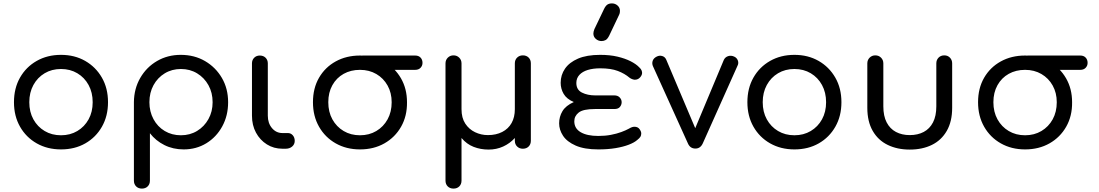

<svg xmlns="http://www.w3.org/2000/svg" viewBox="-20 -873 6449 1127"><path d="M338 4Q258 4 195.5 -31.5Q133 -67 97.5 -129.5Q62 -192 62 -273Q62 -355 97.5 -417.5Q133 -480 195.5 -515.5Q258 -551 338 -551Q418 -551 480 -515.5Q542 -480 578 -417.5Q614 -355 614 -273Q614 -192 578.5 -129.5Q543 -67 481 -31.5Q419 4 338 4ZM338 -79Q392 -79 434 -104Q476 -129 500 -172.5Q524 -216 524 -273Q524 -330 500 -374Q476 -418 434 -443Q392 -468 338 -468Q284 -468 242 -443Q200 -418 176 -374Q152 -330 152 -273Q152 -216 176 -172.5Q200 -129 242 -104Q284 -79 338 -79Z M813 234Q792 234 779 221Q766 208 766 187V-274Q767 -353 803.5 -416Q840 -479 902 -515Q964 -551 1041 -551Q1121 -551 1183.5 -514.5Q1246 -478 1282.5 -415.5Q1319 -353 1319 -273Q1319 -194 1284.5 -131Q1250 -68 1191 -32Q1132 4 1058 4Q996 4 945 -21.5Q894 -47 860 -91V187Q860 208 847 221Q834 234 813 234ZM1042 -79Q1095 -79 1137 -104.5Q1179 -130 1203.5 -174Q1228 -218 1228 -273Q1228 -329 1203.5 -373Q1179 -417 1137 -442.5Q1095 -468 1042 -468Q989 -468 947 -442.5Q905 -417 881 -373Q857 -329 857 -273Q857 -218 881 -173.5Q905 -129 947 -104Q989 -79 1042 -79Z M1638 0Q1587 0 1546.5 -25.5Q1506 -51 1482.5 -94.5Q1459 -138 1459 -194V-501Q1459 -521 1472 -534Q1485 -547 1505 -547Q1526 -547 1539 -534Q1552 -521 1552 -501V-194Q1552 -150 1576.5 -121Q1601 -92 1638 -92H1670Q1687 -92 1698.5 -79Q1710 -66 1710 -46Q1710 -26 1695 -13Q1680 0 1657 0Z M2093 4Q2013 4 1950.5 -31.5Q1888 -67 1852.5 -129.5Q1817 -192 1817 -273Q1817 -355 1852.5 -416.5Q1888 -478 1950.5 -512.5Q2013 -547 2093 -547Q2173 -547 2235.5 -511Q2298 -475 2333.5 -413.5Q2369 -352 2369 -273Q2370 -192 2334.5 -129.5Q2299 -67 2236.5 -31.5Q2174 4 2093 4ZM2093 -79Q2147 -79 2189 -104Q2231 -129 2255 -172.5Q2279 -216 2279 -273Q2279 -328 2255 -371Q2231 -414 2189 -438.5Q2147 -463 2093 -463Q2039 -463 1997 -439.5Q1955 -416 1931 -373Q1907 -330 1907 -273Q1907 -216 1931 -172.5Q1955 -129 1997 -104Q2039 -79 2093 -79ZM2110 -463Q2091 -463 2079 -475.5Q2067 -488 2067 -504Q2067 -523 2079 -535Q2091 -547 2110 -547H2417Q2437 -547 2448.5 -535Q2460 -523 2460 -504Q2460 -487 2448.5 -475Q2437 -463 2417 -463Z M2642 234Q2621 234 2608 221Q2595 208 2595 187V-501Q2595 -521 2608.5 -534.5Q2622 -548 2642 -548Q2662 -548 2675.5 -534.5Q2689 -521 2689 -501V-232Q2689 -181 2711 -147.5Q2733 -114 2768.5 -97Q2804 -80 2844 -80Q2892 -80 2928 -98.5Q2964 -117 2983 -151Q3002 -185 3002 -232V-501Q3002 -522 3015.5 -535Q3029 -548 3049 -548Q3070 -548 3083 -535Q3096 -522 3096 -501V-47Q3096 -26 3083 -13Q3070 0 3049 0Q3029 0 3015.5 -13Q3002 -26 3002 -47V-63Q2973 -31 2933.5 -13Q2894 5 2848 5Q2801 5 2760 -11Q2719 -27 2689 -63V187Q2689 208 2676 221Q2663 234 2642 234Z M3492 4Q3410 4 3359 -18.5Q3308 -41 3285 -76Q3262 -111 3262 -149Q3262 -188 3281.5 -220.5Q3301 -253 3348 -274Q3306 -292 3288.5 -322Q3271 -352 3271 -387Q3271 -433 3296.5 -470Q3322 -507 3373 -529Q3424 -551 3503 -551Q3560 -551 3604.5 -540.5Q3649 -530 3681.5 -513.5Q3714 -497 3732 -478Q3743 -468 3746 -459.5Q3749 -451 3749 -445Q3749 -432 3737 -418.5Q3725 -405 3706 -405Q3701 -405 3692 -408Q3683 -411 3675 -417Q3647 -441 3606.5 -456.5Q3566 -472 3503 -472Q3462 -472 3430.5 -462.5Q3399 -453 3381 -433.5Q3363 -414 3363 -386Q3363 -346 3396 -329.5Q3429 -313 3474 -313H3586Q3606 -313 3617.5 -301Q3629 -289 3629 -273Q3629 -258 3619 -245.5Q3609 -233 3586 -233H3472Q3403 -233 3377 -212.5Q3351 -192 3351 -161Q3351 -119 3388.5 -97Q3426 -75 3492 -75Q3532 -75 3566 -81.5Q3600 -88 3627 -98Q3654 -108 3670 -117Q3682 -124 3689.5 -126.5Q3697 -129 3704 -129Q3724 -129 3734 -115Q3744 -101 3744 -90Q3744 -78 3739 -70Q3734 -62 3720 -51Q3703 -36 3670.5 -23.5Q3638 -11 3593 -3.5Q3548 4 3492 4ZM3511 -632Q3492 -632 3477.5 -644.5Q3463 -657 3463 -676Q3463 -682 3464.5 -688Q3466 -694 3469 -702L3525 -819Q3534 -838 3544.5 -845.5Q3555 -853 3572 -853Q3591 -853 3605 -840.5Q3619 -828 3619 -809Q3619 -804 3618 -798Q3617 -792 3614 -786L3556 -664Q3546 -644 3535 -638Q3524 -632 3511 -632Z M4062 -1Q4031 -1 4018 -31L3812 -486Q3806 -502 3811.5 -517Q3817 -532 3835 -541Q3851 -549 3867.5 -544Q3884 -539 3891 -522L4084 -66H4038L4229 -522Q4237 -538 4254 -543.5Q4271 -549 4289 -541Q4305 -534 4311 -518Q4317 -502 4309 -487L4105 -31Q4091 -1 4062 -1Z M4643 4Q4563 4 4500.5 -31.5Q4438 -67 4402.5 -129.5Q4367 -192 4367 -273Q4367 -355 4402.5 -417.5Q4438 -480 4500.5 -515.5Q4563 -551 4643 -551Q4723 -551 4785 -515.5Q4847 -480 4883 -417.5Q4919 -355 4919 -273Q4919 -192 4883.5 -129.5Q4848 -67 4786 -31.5Q4724 4 4643 4ZM4643 -79Q4697 -79 4739 -104Q4781 -129 4805 -172.5Q4829 -216 4829 -273Q4829 -330 4805 -374Q4781 -418 4739 -443Q4697 -468 4643 -468Q4589 -468 4547 -443Q4505 -418 4481 -374Q4457 -330 4457 -273Q4457 -216 4481 -172.5Q4505 -129 4547 -104Q4589 -79 4643 -79Z M5320 5Q5247 5 5190.5 -22.5Q5134 -50 5102.5 -105Q5071 -160 5071 -240V-501Q5071 -521 5084.5 -534.5Q5098 -548 5118 -548Q5138 -548 5151.5 -534.5Q5165 -521 5165 -501V-249Q5165 -192 5184.5 -154.5Q5204 -117 5239 -98.5Q5274 -80 5320 -80Q5367 -80 5402 -98.5Q5437 -117 5456.5 -154.5Q5476 -192 5476 -249V-501Q5476 -521 5489 -534.5Q5502 -548 5523 -548Q5543 -548 5556 -534.5Q5569 -521 5569 -501V-240Q5569 -160 5537.5 -105Q5506 -50 5450 -22.5Q5394 5 5320 5Z M5997 4Q5917 4 5854.5 -31.5Q5792 -67 5756.5 -129.5Q5721 -192 5721 -273Q5721 -355 5756.5 -416.5Q5792 -478 5854.5 -512.5Q5917 -547 5997 -547Q6077 -547 6139.5 -511Q6202 -475 6237.5 -413.5Q6273 -352 6273 -273Q6274 -192 6238.5 -129.5Q6203 -67 6140.5 -31.5Q6078 4 5997 4ZM5997 -79Q6051 -79 6093 -104Q6135 -129 6159 -172.5Q6183 -216 6183 -273Q6183 -328 6159 -371Q6135 -414 6093 -438.5Q6051 -463 5997 -463Q5943 -463 5901 -439.5Q5859 -416 5835 -373Q5811 -330 5811 -273Q5811 -216 5835 -172.5Q5859 -129 5901 -104Q5943 -79 5997 -79ZM6014 -463Q5995 -463 5983 -475.5Q5971 -488 5971 -504Q5971 -523 5983 -535Q5995 -547 6014 -547H6321Q6341 -547 6352.5 -535Q6364 -523 6364 -504Q6364 -487 6352.5 -475Q6341 -463 6321 -463Z"/></svg>

Font: Comfortaa SemiBold
Style: Regular
Weight: 600
Designer: Johan Aakerlund
Foundry: Johan Aakerlund
Version: Version 3.104; ttfautohint (v1.8.1.43-b0c9)